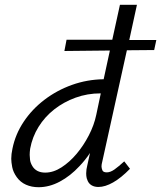

<svg xmlns="http://www.w3.org/2000/svg" viewBox="-20 -776 673 802"><path d="M258 -610H449L481 -756H552L520 -609H633L624 -567L510 -566L407 -100Q404 -89 404 -81Q404 -74 407.5 -65Q411 -56 426 -56Q441 -56 458 -68Q475 -80 499 -102L523 -71Q486 -33 452.5 -14Q419 5 391 5Q375 5 363.5 -1.5Q352 -8 346.5 -20Q341 -32 340.5 -41.5Q340 -51 340 -52Q340 -68 345 -87L356 -137Q336 -107 312 -82Q274 -41 230 -17.5Q186 6 141 6Q112 6 88.5 -4.5Q65 -15 50 -36Q35 -57 31 -78Q27 -99 27 -113Q27 -132 32 -155Q44 -215 79 -267.5Q114 -320 166 -359.5Q218 -399 281 -421.5Q344 -444 413 -445L439 -565L249 -563ZM169 -55Q203 -55 237 -77Q271 -99 300 -133.5Q329 -168 351 -210.5Q373 -253 382 -296L401 -386H400Q345 -386 295.5 -368Q246 -350 206.5 -319Q167 -288 141 -246Q115 -204 106 -155Q104 -141 104 -129Q104 -121 105.5 -108.5Q107 -96 115 -82.5Q123 -69 136.5 -62Q150 -55 169 -55Z"/></svg>

Font: Isabella Sans
Style: Italic
Weight: 400
Italic angle: -12°
Designer: Christian Thalmann (Catharsis Fonts), Cristiano Sobral
Foundry: The Isabella Sans Project Authors
Version: Version 2.026; ttfautohint (v1.8.4.7-5d5b-dirty)